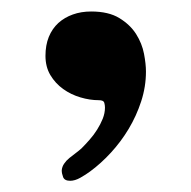

<svg xmlns="http://www.w3.org/2000/svg" viewBox="-20 -167 333 334"><path d="M102.1 147.5Q92.3 147.5 89.8 141.1Q87.4 134.8 87.4 129.4Q87.9 123 91.6 117.7Q95.2 112.3 100.6 107.9Q106 103.5 111.6 99.4Q117.2 95.2 121.6 91.3Q128.4 84.5 135.7 76.2Q143.1 67.9 148.9 58.6Q154.8 49.3 158.7 39.6Q162.6 29.8 162.6 20Q162.6 16.1 161.4 11.7Q160.2 7.3 151.9 7.3Q136.2 7.3 119.9 2.4Q103.5 -2.4 89.8 -12.2Q76.2 -22 67.6 -36.4Q59.1 -50.8 59.1 -69.8Q59.1 -88.4 64.9 -102.8Q70.8 -117.2 81.5 -127Q92.3 -136.7 106.7 -141.8Q121.1 -147 138.7 -147Q168.9 -147 187.7 -135.5Q206.5 -124 216.8 -107.7Q227.1 -91.3 230.5 -73.5Q233.9 -55.7 233.9 -42.5Q233.9 -16.1 225.6 9.3Q217.3 34.7 203.9 57.1Q190.4 79.6 172.9 98.6Q155.3 117.7 136.7 131.3Q129.4 136.7 119.9 142.1Q110.4 147.5 102.1 147.5Z"/></svg>

Font: Cardo
Style: Bold
Weight: 700
Designer: David J. Perry
Foundry: David J. Perry
Version: Version 1.0011